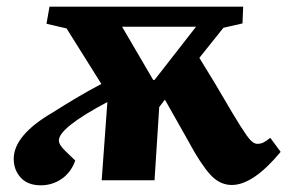

<svg xmlns="http://www.w3.org/2000/svg" viewBox="-20 -539 859 574"><path d="M705 -469 648 -456 576 -366Q599 -329 622.5 -290Q646 -251 675 -201Q700 -159 717.5 -134Q735 -109 749 -109Q760 -109 768.5 -113.5Q777 -118 788 -127L819 -85Q737 14 673 14Q644 14 620 -6Q596 -26 561 -85Q549 -106 533 -135Q517 -164 500.5 -192.5Q484 -221 473 -241L456 -219L442 0H284L301 -234Q156 -157 156 -119Q156 -106 176 -87L205 -59Q192 -23 164 -4Q136 15 102 15Q63 15 42 -8Q21 -31 21 -64Q21 -135 138 -203Q171 -224 207 -245.5Q243 -267 283 -288L179 -454L119 -468L128 -519H707ZM438 -300H442L566 -459H345Z"/></svg>

Font: Literata 36pt ExtraBold
Style: Italic
Weight: 800
Italic angle: -2°
Designer: Latin by Veronika Burian and Jose Scaglione. Greek by Irene Vlachou. Cyrillic by Vera Evstafieva
Foundry: TypeTogether
Version: Version 3.002